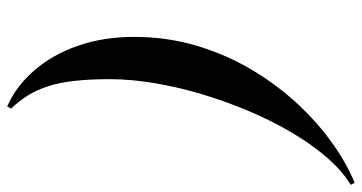

<svg xmlns="http://www.w3.org/2000/svg" viewBox="-257 -583 1010 536"><g transform="rotate(90 248.0 -315.0)"><path d="M277 170Q220.5 145 176.5 94.2Q132.5 43.5 107.8 -27.5Q83 -98.5 83 -185Q83 -273 106.2 -353.8Q129.5 -434.5 170.2 -505Q211 -575.5 263.2 -633.2Q315.5 -691 373.8 -733.5Q432 -776 490 -800L496 -789Q457.5 -766 420.8 -723.8Q384 -681.5 351 -626Q318 -570.5 290.8 -506.2Q263.5 -442 243.2 -374.5Q223 -307 212 -241Q201 -175 201 -116Q201 -60 205.8 -18Q210.5 24 220.8 55.8Q231 87.5 246.5 112.2Q262 137 283 159Z"/></g></svg>

Font: Bodoni Moda 18pt SemiBold
Style: Italic
Weight: 600
Italic angle: -13°
Designer: Owen Earl
Foundry: indestructible type
Version: Version 2.005